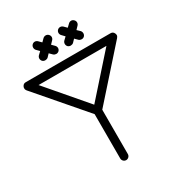

<svg xmlns="http://www.w3.org/2000/svg" viewBox="-228 -1120 1205 1298"><g transform="rotate(-30 374.5 -471.5)"><path d="M217.8 -878.9C206.1 -867.2 206.1 -848.1 217.8 -836.4C229.5 -825.2 249 -825.7 260.7 -835.9L281.7 -857.9L303.7 -835.9C315.9 -825.7 334 -825.2 345.7 -836.4C357.9 -848.1 357.4 -867.2 345.7 -878.9L324.7 -899.9L345.7 -921.9C357.9 -934.1 357.9 -952.1 345.7 -963.9C334 -976.1 314.5 -975.6 302.7 -963.9L281.7 -942.9L260.7 -963.9C249 -976.1 229.5 -976.1 218.3 -963.9C207 -952.1 207.5 -933.6 217.8 -921.9L239.7 -899.9ZM416 -878.9C404.8 -867.2 404.8 -848.1 416 -836.4C427.7 -825.2 447.3 -825.7 459 -835.9L480 -857.9L502 -835.9C513.7 -825.7 532.7 -825.2 543.9 -836.4C555.7 -848.1 555.2 -867.2 544.9 -878.9L522.9 -899.9L543.9 -921.9C555.7 -934.1 555.7 -952.1 543.5 -963.9C531.7 -976.1 513.7 -975.6 502 -963.9L480 -942.9L459 -963.9C446.8 -976.1 427.7 -976.1 416 -963.9C404.8 -952.1 405.3 -933.6 417 -921.9L438 -899.9ZM22.9 -748.5C20.5 -744.1 19.5 -739.3 20 -734.9C19.5 -728 22 -721.7 26.9 -715.8L345.2 -346.2V0C345.2 16.1 358.9 29.8 375 29.8C391.1 29.8 404.8 16.1 404.8 0V-346.2L733.9 -715.8C739.3 -722.2 742.2 -728.5 742.2 -735.4C741.7 -739.7 740.7 -744.1 738.8 -748.5C733.4 -760.3 724.6 -766.1 711.9 -766.1H49.8C37.1 -766.1 28.3 -760.3 22.9 -748.5ZM645 -706.1 375 -402.8 115.2 -706.1Z"/></g></svg>

Font: Nemoy
Style: Medium
Weight: 500
Designer: BSozoo
Foundry: BSozoo
Version: Version 001.000